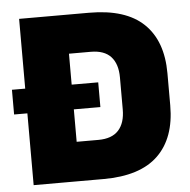

<svg xmlns="http://www.w3.org/2000/svg" viewBox="-48 -687 729 735"><g transform="rotate(-5 316.0 -319.5)"><path d="M1 -276V-371L332.5 -370.5V-275.5ZM179.5 0V-151H314Q366 -151 391.5 -179Q417 -207 417 -259V-382Q417 -434 391.5 -461.8Q366 -489.5 314 -489.5H179.5V-639H320.5Q461 -639 530.2 -572.8Q599.5 -506.5 599.5 -382V-258.5Q599.5 -133.5 530.5 -66.8Q461.5 0 320.5 0ZM52 0V-639H230.5V0Z"/></g></svg>

Font: Anek Gujarati Medium ExtraBold
Style: Regular
Weight: 800
Version: Version 1.003